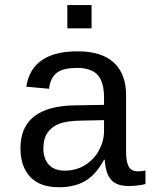

<svg xmlns="http://www.w3.org/2000/svg" viewBox="-20 -745 640 774"><path d="M537.6 -54.2Q550.3 -54.2 566.4 -57.6V-2.9Q533.2 4.9 498.5 4.9Q449.7 4.9 427.5 -20.8Q405.3 -46.4 402.3 -101.1H399.4Q367.7 -42 324.5 -16.1Q281.2 9.8 217.8 9.8Q140.6 9.8 101.6 -32.2Q62.5 -74.2 62.5 -147.5Q62.5 -317.9 284.2 -320.3L399.4 -322.3V-351.1Q399.4 -415 373.5 -443.1Q347.7 -471.2 291 -471.2Q233.4 -471.2 208 -450.7Q182.6 -430.2 177.7 -387.2L85.9 -395.5Q108.4 -538.1 292.5 -538.1Q390.1 -538.1 439.2 -492.4Q488.3 -446.8 488.3 -360.4V-132.8Q488.3 -93.8 498.5 -74Q508.8 -54.2 537.6 -54.2ZM240.2 -57.1Q287.1 -57.1 323.2 -79.6Q359.4 -102.1 379.4 -139.6Q399.4 -177.2 399.4 -217.3V-260.7L306.6 -258.8Q249 -257.8 218.8 -246.1Q188.5 -234.4 171.6 -210.2Q154.8 -186 154.8 -146Q154.8 -106 176.5 -81.5Q198.2 -57.1 240.2 -57.1ZM251.5 -630.9V-724.6H349.1V-630.9Z"/></svg>

Font: Courier New
Style: Regular
Weight: 400
Designer: Steve Matteson
Foundry: Ascender Corporation
Version: Version 2.00.3